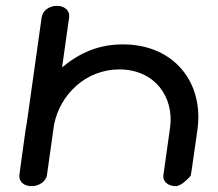

<svg xmlns="http://www.w3.org/2000/svg" viewBox="-20 -638 746 658"><path d="M67.7 -193.4C47.4 -49 46.4 -37.5 46.3 -36.5C44.8 -15 62.9 0 88.2 0C112.4 0 137.7 -15.2 140.9 -38L165.1 -210C185 -312.9 273 -400.1 389.1 -400.1C509 -400.1 577.8 -306.6 562.8 -200C547.1 -88.5 540 -38 540 -38C536.8 -15.2 557.5 0 581.7 0C604.7 0 633.8 -36.1 633.8 -36.1C634.2 -37.9 636.2 -47.7 656.6 -193.4C679.2 -354.3 577.3 -485.9 401.2 -485.9C317.1 -485.9 252.3 -456.3 192.8 -407.2L217.1 -580.1C219.6 -602.7 199.8 -618 175.4 -618C151.6 -618 127.3 -604.5 122.9 -579.5C122.9 -579.3 93.9 -373.9 71.8 -216.3C70.1 -208.6 68.8 -201.2 67.7 -193.4Z"/></svg>

Font: Hi.
Style: Black
Weight: 400
Designer: Mew Too, Robert Jablonski
Foundry: Cannot Into Space Fonts
Version: Version 1.996